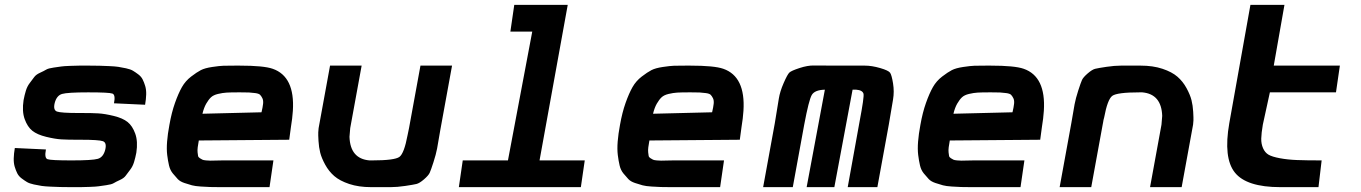

<svg xmlns="http://www.w3.org/2000/svg" viewBox="-20 -770 5602 790"><path d="M271 0Q244 0 228 -0.5Q212 -1 188.5 -2Q165 -3 151.5 -5Q138 -7 119.5 -11Q101 -15 91 -21Q81 -27 69 -36Q57 -45 51 -57Q45 -69 40.5 -84Q36 -99 36.5 -118.5Q37 -138 41 -161L169 -155Q162 -120 175.5 -115Q189 -110 275 -110Q360 -110 382.5 -116.5Q405 -123 413 -154Q420 -183 403.5 -189Q387 -195 313 -195H300Q259 -195 233 -196.5Q207 -198 170 -207Q133 -216 113 -232Q93 -248 81.5 -280Q70 -312 77 -358Q81 -379 86.5 -397Q92 -415 102.5 -428.5Q113 -442 120.5 -452.5Q128 -463 144.5 -470.5Q161 -478 170 -483.5Q179 -489 201 -492Q223 -495 232.5 -496.5Q242 -498 269.5 -499Q297 -500 306.5 -500Q316 -500 347 -500Q374 -500 390 -499.5Q406 -499 429.5 -498Q453 -497 466.5 -495Q480 -493 498.5 -489Q517 -485 527 -479Q537 -473 549 -464Q561 -455 567 -443Q573 -431 577.5 -416Q582 -401 581.5 -381.5Q581 -362 577 -339L449 -345Q456 -380 442.5 -385Q429 -390 343 -390Q258 -390 235.5 -383.5Q213 -377 205 -346Q198 -317 214.5 -311Q231 -305 305 -305H318Q359 -305 385 -303.5Q411 -302 448 -293Q485 -284 505 -268Q525 -252 536.5 -220Q548 -188 541 -142Q537 -121 531.5 -103Q526 -85 515.5 -71.5Q505 -58 497.5 -47.5Q490 -37 473.5 -29.5Q457 -22 448 -16.5Q439 -11 417 -8Q395 -5 385.5 -3.5Q376 -2 348.5 -1Q321 0 311.5 0Q302 0 271 0Z M886 0Q860 0 845 -0.5Q830 -1 806.5 -2.5Q783 -4 770 -7.5Q757 -11 739 -17Q721 -23 711.5 -33Q702 -43 691 -56.5Q680 -70 675.5 -89Q671 -108 668 -132Q665 -156 667.5 -187.5Q670 -219 677 -256Q686 -307 700 -346.5Q714 -386 728.5 -411.5Q743 -437 766.5 -455Q790 -473 806.5 -481.5Q823 -490 853.5 -494.5Q884 -499 899.5 -499.5Q915 -500 949 -500Q960 -500 965 -500Q1065 -500 1102 -487Q1194 -455 1185 -314Q1183 -283 1177 -247L1170 -195L798 -192Q795 -176 793.5 -164Q792 -152 793 -143Q794 -134 795 -128.5Q796 -123 802.5 -119Q809 -115 813 -113Q817 -111 828 -110Q839 -109 846 -109Q853 -109 869.5 -109.5Q886 -110 896 -110H1105L1089 0ZM813 -302 1056 -308Q1061 -329 1062.5 -343Q1064 -357 1059.5 -366Q1055 -375 1050 -380Q1045 -385 1030 -387Q1015 -389 1004.5 -389.5Q994 -390 969 -390Q964 -390 961 -390Q929 -390 912.5 -389Q896 -388 877 -383.5Q858 -379 848 -369.5Q838 -360 828.5 -343.5Q819 -327 813 -302Z M1507 0Q1456 0 1417 -13Q1378 -26 1355.5 -45.5Q1333 -65 1318 -92.5Q1303 -120 1297.5 -142Q1292 -164 1290.5 -190Q1289 -216 1289.5 -225.5Q1290 -235 1291 -243L1338 -500H1468L1421 -243L1418 -207Q1421 -117 1500 -110Q1505 -110 1511 -110Q1604 -110 1623.5 -124.5Q1643 -139 1657 -214Q1661 -233 1663 -243L1710 -500H1840L1792 -237Q1783 -183 1778.5 -159Q1774 -135 1763.5 -102.5Q1753 -70 1748 -59Q1743 -48 1724.5 -32Q1706 -16 1693.5 -13Q1681 -10 1647.5 -5Q1614 0 1587.5 0Q1561 0 1507 0Z M1868 0 1884 -110H2070L2170 -640H2080L2096 -750H2316L2200 -110H2386L2370 0Z M2740 0Q2714 0 2699 -0.5Q2684 -1 2660.5 -2.5Q2637 -4 2624 -7.5Q2611 -11 2593 -17Q2575 -23 2565.5 -33Q2556 -43 2545 -56.5Q2534 -70 2529.5 -89Q2525 -108 2522 -132Q2519 -156 2521.5 -187.5Q2524 -219 2531 -256Q2540 -307 2554 -346.5Q2568 -386 2582.5 -411.5Q2597 -437 2620.5 -455Q2644 -473 2660.5 -481.5Q2677 -490 2707.5 -494.5Q2738 -499 2753.5 -499.5Q2769 -500 2803 -500Q2814 -500 2819 -500Q2919 -500 2956 -487Q3048 -455 3039 -314Q3037 -283 3031 -247L3024 -195L2652 -192Q2649 -176 2647.5 -164Q2646 -152 2647 -143Q2648 -134 2649 -128.5Q2650 -123 2656.5 -119Q2663 -115 2667 -113Q2671 -111 2682 -110Q2693 -109 2700 -109Q2707 -109 2723.5 -109.5Q2740 -110 2750 -110H2959L2943 0ZM2667 -302 2910 -308Q2915 -329 2916.5 -343Q2918 -357 2913.5 -366Q2909 -375 2904 -380Q2899 -385 2884 -387Q2869 -389 2858.5 -389.5Q2848 -390 2823 -390Q2818 -390 2815 -390Q2783 -390 2766.5 -389Q2750 -388 2731 -383.5Q2712 -379 2702 -369.5Q2692 -360 2682.5 -343.5Q2673 -327 2667 -302Z M3120 0 3168 -263Q3180 -335 3184.5 -364Q3189 -393 3204.5 -428.5Q3220 -464 3228 -471.5Q3236 -479 3269.5 -490Q3303 -501 3329 -500.5Q3355 -500 3420 -500Q3430 -500 3436 -500Q3509 -500 3538 -500Q3567 -500 3601.5 -490Q3636 -480 3642.5 -470.5Q3649 -461 3654.5 -427Q3660 -393 3654.5 -360.5Q3649 -328 3637 -257L3590 0H3468L3517 -271Q3536 -371 3533 -384Q3529 -399 3503 -401Q3498 -401 3488 -401L3413 0H3299L3374 -401Q3332 -400 3320 -379Q3308 -358 3289 -257L3242 0Z M3976 0Q3950 0 3935 -0.5Q3920 -1 3896.5 -2.5Q3873 -4 3860 -7.5Q3847 -11 3829 -17Q3811 -23 3801.5 -33Q3792 -43 3781 -56.5Q3770 -70 3765.5 -89Q3761 -108 3758 -132Q3755 -156 3757.5 -187.5Q3760 -219 3767 -256Q3776 -307 3790 -346.5Q3804 -386 3818.5 -411.5Q3833 -437 3856.5 -455Q3880 -473 3896.5 -481.5Q3913 -490 3943.5 -494.5Q3974 -499 3989.5 -499.5Q4005 -500 4039 -500Q4050 -500 4055 -500Q4155 -500 4192 -487Q4284 -455 4275 -314Q4273 -283 4267 -247L4260 -195L3888 -192Q3885 -176 3883.5 -164Q3882 -152 3883 -143Q3884 -134 3885 -128.5Q3886 -123 3892.5 -119Q3899 -115 3903 -113Q3907 -111 3918 -110Q3929 -109 3936 -109Q3943 -109 3959.5 -109.5Q3976 -110 3986 -110H4195L4179 0ZM3903 -302 4146 -308Q4151 -329 4152.5 -343Q4154 -357 4149.5 -366Q4145 -375 4140 -380Q4135 -385 4120 -387Q4105 -389 4094.5 -389.5Q4084 -390 4059 -390Q4054 -390 4051 -390Q4019 -390 4002.5 -389Q3986 -388 3967 -383.5Q3948 -379 3938 -369.5Q3928 -360 3918.5 -343.5Q3909 -327 3903 -302Z M4340 0 4388 -263Q4397 -317 4401.5 -341Q4406 -365 4416.5 -397.5Q4427 -430 4432 -441Q4437 -452 4455.5 -468Q4474 -484 4486.5 -487Q4499 -490 4532.5 -495Q4566 -500 4592.5 -500Q4619 -500 4673 -500Q4724 -500 4763 -487Q4802 -474 4824.5 -454.5Q4847 -435 4862 -407.5Q4877 -380 4882.5 -358Q4888 -336 4889.5 -310Q4891 -284 4890.5 -274.5Q4890 -265 4889 -257L4842 0H4712L4759 -257L4762 -293Q4759 -383 4680 -390H4669Q4576 -390 4556.5 -375.5Q4537 -361 4523 -286Q4521 -280 4520.5 -276.5Q4520 -273 4519 -267.5Q4518 -262 4517 -257L4470 0Z M5248 0Q5109 0 5061 -60Q5013 -120 5038 -263L5125 -750H5265L5221 -500H5493L5477 -390H5205L5176 -257Q5170 -222 5169.5 -200Q5169 -178 5177 -160Q5185 -142 5199.5 -133.5Q5214 -125 5246 -119Q5278 -113 5316.5 -111.5Q5355 -110 5418 -110L5405 0Z"/></svg>

Font: Hermit
Style: Bold Italic
Weight: 700
Italic angle: -10°
Designer: Pablo Caro
Version: Version 2.000;PS 002.000;hotconv 1.0.88;makeotf.lib2.5.64775